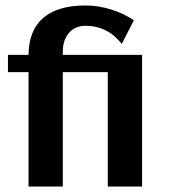

<svg xmlns="http://www.w3.org/2000/svg" viewBox="-20 -680 615 700"><path d="M498 0H373V-417H209V0H84V-417H9V-480H84Q85 -570 138 -615Q191 -660 291 -660Q340 -660 386.5 -645Q433 -630 468 -606L424 -520Q372 -586 291 -586Q254 -586 231.5 -560Q209 -534 209 -492V-480H498Z"/></svg>

Font: Arya
Style: Bold
Weight: 700
Designer: Eduardo Rodriguez Tunni, Modular Infotech
Foundry: Eduardo Rodriguez Tunni, Modular Infotech
Version: Version 1.002